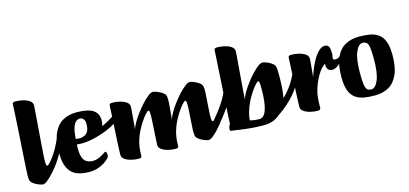

<svg xmlns="http://www.w3.org/2000/svg" viewBox="-65 -1216 3599 1690"><g transform="rotate(-15 1734.5 -371.5)"><path d="M161 13Q154.8 13 138.2 8Q121.6 3 102.7 -6.7Q83.7 -16.3 69.4 -29Q55.1 -41.7 52.3 -57Q51.1 -62 50.3 -71.8Q49.6 -81.5 49.6 -100Q49.6 -109.6 51.7 -144.6Q53.8 -179.6 56.8 -231.4Q59.8 -283.2 63.7 -343.9Q67.6 -404.7 71.6 -466.6Q75.6 -528.5 78.7 -583Q81.8 -637.5 84 -677.6Q86.1 -717.7 86.3 -733.6Q86.3 -745.2 92 -750.6Q97.6 -756 113.5 -756Q147.1 -756 181.9 -747.7Q216.7 -739.4 240.6 -722.8Q264.4 -706.3 264.4 -680.7Q264.4 -675.7 261.8 -640.9Q259.2 -606.1 255.3 -554Q251.5 -502 246.8 -443.8Q242.2 -385.7 238.3 -331.9Q234.5 -278.1 231.9 -240.2Q229.2 -202.4 229.2 -192.5Q229.2 -154.7 232 -145.8Q234.7 -136.9 241.5 -136.9Q245.4 -136.9 252.9 -143.6Q260.3 -150.3 269 -159.6Q277.6 -168.9 285.2 -178.1Q292.8 -187.2 297 -191.9Q302.8 -198.5 303.9 -199.7Q305 -201 307.8 -201Q314.5 -201 322.3 -188.8Q330.1 -176.7 330.1 -162.9Q330.1 -150.6 321 -137.8Q312 -124.8 292.3 -100.1Q272.6 -75.3 248.3 -49Q224 -22.8 200.9 -4.9Q177.8 13 161 13Z M242.9 -43.8Q239.6 -40.5 234.6 -48.4Q229.6 -56.3 226.5 -70.1Q223.4 -83.9 223.5 -96.5Q223.6 -109.2 229.7 -115.3Q264.4 -150.7 291 -186Q317.7 -221.3 336.9 -255.3Q356.1 -289.3 370.4 -320.2Q384.6 -351.1 394.6 -376.1Q399.9 -387.4 403.9 -380.8Q407.9 -374.2 410.4 -361.7Q412.9 -349.2 412.1 -340.2Q407.5 -305.2 391.6 -265.2Q375.8 -225.3 352.3 -185.2Q328.7 -145.2 300.4 -109Q272.2 -72.8 242.9 -43.8Z M588.6 13Q546.4 13 506.9 4.9Q467.5 -3.2 436.4 -26.6Q405.4 -50.1 387 -96.6Q368.6 -143.1 368.6 -219.7Q368.6 -331.5 399.2 -398.2Q429.8 -465 483.5 -494.5Q537.1 -524 606 -524Q711.7 -524 758.5 -493.1Q805.4 -462.3 805.4 -397.9Q805.4 -358.4 786.3 -329.5Q767.1 -300.6 734.7 -282.5Q702.3 -264.3 664.3 -255.6Q626.2 -246.8 587.7 -246.8Q574.8 -246.8 562.2 -247.7Q549.5 -248.5 538.6 -249.5Q538.3 -242.3 538.2 -231.8Q538.1 -221.4 538.1 -211.9Q538.1 -158.7 550.1 -128.5Q562.1 -98.4 585.4 -85.7Q608.7 -73.1 642.4 -73.1Q660.6 -73.1 679.5 -79.4Q698.5 -85.7 715.4 -94.8Q732.4 -103.9 743.9 -111.4Q752.4 -117.4 756.9 -120Q761.4 -122.6 764.4 -122.6Q770.9 -122.6 774.1 -111.5Q777.2 -100.4 777.2 -85.3Q777.2 -81.3 774.7 -74.9Q772.2 -68.5 764.2 -60.5Q731.4 -27.2 684.2 -7.1Q637.1 13 588.6 13ZM542 -299.8Q544.5 -298.3 556.4 -296.6Q568.3 -294.9 584.9 -295.6Q608 -297.9 627 -307.8Q645.9 -317.6 656.9 -340.7Q667.9 -363.9 667.9 -404.7Q667.9 -430.9 655.4 -447.1Q643 -463.3 621.7 -463.3Q603.2 -463.3 586.6 -449.3Q569.9 -435.3 558.3 -399.8Q546.7 -364.3 542 -299.8Z M636.8 -250.6Q628.8 -249.6 631.1 -261.7Q633.4 -273.9 644.3 -287.5Q655.2 -301.2 672.2 -305Q701 -311.8 732.9 -322.7Q764.7 -333.6 796 -347.3Q827.3 -361.1 856.2 -377.5Q885.2 -393.8 908.9 -411.1Q932.6 -428.4 947.6 -446.2Q956.4 -453.2 959.2 -445.3Q962.1 -437.4 960.8 -423Q959.4 -408.6 955 -394.9Q950.5 -381.3 944.5 -375.8Q911.5 -345.7 867.5 -322.9Q823.5 -300.1 778.4 -284.8Q733.3 -269.6 695.7 -261.1Q658.1 -252.6 636.8 -250.6Z M1033.9 13Q1001.5 13 966.7 4.3Q931.9 -4.3 908.5 -20.9Q885.1 -37.5 885.1 -62.3Q885.1 -80.7 886.7 -117Q888.4 -153.3 890.6 -199.6Q892.9 -245.8 896 -294.5Q899.1 -343.2 901.3 -386.4Q903.6 -429.6 905.2 -460.4Q906.8 -491.3 906.8 -501.6Q906.8 -513.2 912.5 -518.6Q918.1 -524 933.7 -524Q967.4 -524 1002.3 -515.7Q1037.2 -507.4 1061 -490.8Q1084.7 -474.3 1084.7 -448.7Q1084.7 -443.7 1084 -429.9Q1083.2 -416.2 1081.3 -397.2Q1079.5 -378.2 1077.7 -356.2Q1076 -334.2 1074.1 -312.9Q1072.2 -291.5 1070.7 -272.9Q1069.2 -254.3 1067.7 -242.2Q1073.7 -267.8 1094.3 -303.6Q1115 -339.4 1143.6 -377.8Q1172.2 -416.2 1202.9 -449.5Q1233.6 -482.8 1260.3 -503.4Q1287 -524 1303.5 -524Q1309.8 -524 1326.7 -519Q1343.7 -514 1363.4 -504.4Q1383.1 -494.9 1397.8 -482.2Q1412.5 -469.6 1415.2 -454Q1417.2 -444.7 1417.5 -434.1Q1417.7 -423.5 1417.7 -411Q1417.7 -405.5 1416.8 -390.3Q1416 -375 1414.1 -355.1Q1412.2 -335.1 1410.2 -313.5Q1408.2 -291.9 1406.6 -273.5Q1405 -255 1403.5 -243Q1410.2 -268.6 1430.8 -304.7Q1451.5 -340.9 1480.1 -378.9Q1508.7 -416.9 1539 -449.9Q1569.3 -482.8 1596.1 -503.4Q1622.8 -524 1639.3 -524Q1645.5 -524 1662.1 -519Q1678.7 -514 1697.6 -504.4Q1716.6 -494.9 1730.9 -482.2Q1745.2 -469.6 1747.9 -454Q1749.9 -444.7 1750.7 -434.1Q1751.4 -423.5 1751.2 -411Q1750.9 -400.9 1749 -370.1Q1747 -339.4 1744.5 -302.6Q1742 -265.9 1740.1 -234.9Q1738.2 -203.9 1738 -192.5Q1737.8 -154.7 1740.6 -145.8Q1743.5 -136.9 1750.2 -136.9Q1754.2 -136.9 1761.6 -143.6Q1769.1 -150.3 1777.7 -159.6Q1786.4 -168.9 1794 -178.1Q1801.5 -187.2 1805.8 -191.9Q1811.5 -198.5 1812.7 -199.7Q1813.8 -201 1816.5 -201Q1823.3 -201 1831.1 -188.8Q1838.8 -176.7 1838.8 -162.9Q1838.8 -156.9 1836.5 -150.6Q1834.1 -144.3 1829.8 -137.8Q1821.6 -124.8 1801.8 -100.1Q1782.1 -75.3 1757.5 -49Q1732.8 -22.8 1709.7 -4.9Q1686.6 13 1669.8 13Q1663.5 13 1647 8Q1630.4 3 1611.5 -6.7Q1592.5 -16.3 1578.1 -29Q1563.6 -41.7 1560.9 -57Q1559.6 -66.5 1558.9 -77Q1558.1 -87.5 1558.1 -100Q1558.1 -107.2 1559.5 -128.9Q1560.9 -150.7 1562.6 -179.7Q1564.3 -208.7 1566.2 -237.3Q1568.1 -265.8 1569.4 -288.1Q1570.8 -310.4 1570.8 -318.5Q1571.1 -356.3 1568.3 -365.2Q1565.6 -374.1 1558.8 -374.1Q1552.6 -374.1 1536.5 -357.3Q1520.5 -340.5 1500.5 -312.4Q1480.4 -284.4 1460.7 -249.2Q1440.9 -213.9 1426.8 -178Q1409.3 -131.8 1403.2 -92.8Q1397 -53.9 1397 -9.4Q1397 2.2 1391.5 7.6Q1386 13 1369.7 13Q1337.2 13 1302.4 4.3Q1267.6 -4.3 1244.3 -20.9Q1220.9 -37.5 1220.9 -62.3Q1220.9 -69.4 1221.6 -77.8Q1222.4 -86.2 1222.9 -95.4Q1223.3 -104.5 1223.3 -112Q1223.8 -121.3 1225.2 -143.1Q1226.6 -164.9 1228.2 -192.4Q1229.8 -220 1231.4 -246.2Q1233.1 -272.4 1234.1 -292.4Q1235.1 -312.3 1235.1 -318.5Q1235.1 -356.3 1232.4 -365.2Q1229.8 -374.1 1223.1 -374.1Q1216.8 -374.1 1200.8 -357.3Q1184.7 -340.5 1164.7 -312.4Q1144.7 -284.4 1124.9 -249.2Q1105.2 -213.9 1091 -178Q1073.6 -131.8 1067.4 -92.8Q1061.3 -53.9 1061.3 -9.4Q1061.3 2.2 1055.7 7.6Q1050.2 13 1033.9 13Z M1753.9 -51.3Q1750.9 -48.3 1740.4 -50.3Q1729.8 -52.3 1718.2 -56.7Q1706.5 -61.1 1699.5 -65.9Q1692.5 -70.8 1695.5 -73.8Q1778.5 -160.8 1829 -231.2Q1879.5 -301.5 1904 -358.8Q1928.5 -416 1933.5 -462Q1935.5 -476 1942.2 -472Q1949 -468 1956.3 -450.5Q1963.6 -433 1965.7 -407.5Q1967.9 -382 1959.9 -352Q1947.9 -312 1921.3 -266.6Q1894.6 -221.3 1862.4 -178.2Q1830.2 -135 1800.5 -101.2Q1770.9 -67.3 1753.9 -51.3Z M2169.7 13Q2135.5 13 2093.9 10.6Q2052.2 8.3 1999.5 1.8Q1946.8 -4.7 1879.3 -15Q1876.1 -15.8 1874.2 -17.5Q1872.3 -19.3 1872.3 -27Q1872.3 -45.6 1877.8 -58.6Q1883.3 -71.6 1887.3 -71.6Q1887.8 -93.3 1890.1 -136.9Q1892.3 -180.5 1895.8 -238.2Q1899.3 -295.8 1903.2 -359.5Q1907.1 -423.2 1910.6 -485.3Q1914.1 -547.5 1917.4 -600Q1920.8 -652.5 1922.8 -688.3Q1924.8 -724.1 1925.1 -733.6Q1925.1 -745.2 1930.7 -750.6Q1936.4 -756 1952.2 -756Q1985.8 -756 2020.6 -747.7Q2055.4 -739.4 2079.3 -722.8Q2103.2 -706.3 2103.2 -680.7Q2103.2 -675.9 2101 -646.5Q2098.9 -617.1 2095 -572.5Q2091.2 -527.9 2087.4 -477.8Q2083.7 -427.6 2079.7 -380.4Q2075.7 -333.3 2073.2 -297.8Q2070.7 -262.2 2070.2 -248.3Q2076.4 -274 2096.8 -309Q2117.2 -344 2145.1 -381.7Q2172.9 -419.4 2203 -451.7Q2233.1 -484 2259.5 -504Q2285.8 -524 2302.6 -524Q2309.1 -524 2325.6 -519Q2342.2 -514 2361.1 -504.4Q2380.1 -494.9 2394.5 -482.2Q2409 -469.6 2412 -454Q2414.7 -444 2415.6 -427.2Q2416.4 -410.5 2416.4 -382.1Q2416.4 -369.7 2416.2 -342.7Q2415.9 -315.7 2414.2 -281.4Q2412.5 -247.1 2407.6 -210.9Q2402.7 -174.7 2394.2 -144Q2385.7 -113.3 2371.4 -94Q2343.9 -56.5 2314.5 -32.8Q2285.1 -9.2 2250.4 1.9Q2215.8 13 2169.7 13ZM2149 -48.9Q2193.7 -48.9 2215.1 -114.8Q2236.5 -180.7 2236.5 -298.7Q2236.5 -346 2233.9 -359.7Q2231.3 -373.3 2223.1 -373.3Q2218.1 -373.3 2205.1 -360.6Q2192 -347.9 2174.8 -325Q2157.6 -302.1 2139.1 -272.1Q2120.6 -242.1 2104.5 -206.8Q2088.5 -171.5 2077.6 -134.1Q2066.7 -96.8 2064.5 -60.3Q2089.7 -54.1 2111 -51.5Q2132.4 -48.9 2149 -48.9Z M2141.3 13Q2129.3 13 2140.8 3.5Q2152.4 -6 2178.5 -22.2Q2204.7 -38.4 2238.1 -59.2Q2271.4 -80.1 2303.1 -101.7Q2355.4 -130.8 2394.3 -166.3Q2433.2 -201.8 2461.3 -239Q2489.5 -276.2 2508.8 -311.3Q2528.1 -346.5 2541.3 -374.9Q2546.8 -386.2 2550.5 -381.1Q2554.3 -376.1 2556.3 -362.2Q2558.3 -348.3 2558.2 -332.4Q2558.1 -316.5 2555.6 -306Q2548 -276.7 2527.5 -242.9Q2507.1 -209.1 2477.1 -174.6Q2447.1 -140.1 2411.5 -108.3Q2375.9 -76.5 2339 -50.9Q2302.2 -25.4 2267.7 -10.3Q2249.2 -2.1 2218.5 5.5Q2187.7 13 2141.3 13Z M2664.4 13Q2632 13 2597.5 4.3Q2562.9 -4.3 2539.5 -20.9Q2516.1 -37.5 2516.1 -62.3Q2516.1 -80.7 2517.8 -117Q2519.4 -153.3 2521.6 -199.7Q2523.9 -246.1 2527 -294.3Q2530.1 -342.5 2532.4 -386Q2534.6 -429.6 2536.2 -460.4Q2537.9 -491.3 2537.9 -501.6Q2537.9 -513.2 2543.5 -518.6Q2549.2 -524 2564.7 -524Q2598.4 -524 2633.3 -515.7Q2668.2 -507.4 2692.1 -490.8Q2716 -474.3 2716 -448.7Q2716 -442.2 2714.7 -428.6Q2713.5 -414.9 2712.1 -396.5Q2710.7 -378.1 2708.6 -357.8Q2706.5 -337.5 2704.9 -318.3Q2703.2 -299.1 2701.7 -284.5Q2726.9 -362.1 2755.6 -415.6Q2784.3 -469.2 2813.3 -496.6Q2842.3 -524 2867.3 -524Q2899 -524 2907.8 -503.4Q2916.7 -482.9 2916.7 -445.5Q2916.7 -417.1 2904.8 -398.4Q2893 -379.6 2862.9 -379.6Q2841.9 -379.6 2819.9 -362.1Q2797.8 -344.5 2777.5 -315.5Q2757.1 -286.4 2740.1 -250.5Q2723 -214.6 2711.8 -178Q2698 -132.8 2694.8 -94.2Q2691.6 -55.6 2691.6 -9.4Q2691.6 2.2 2686 7.6Q2680.5 13 2664.4 13Z M2882.5 -302.4Q2856.3 -302.4 2844.3 -318.6Q2832.3 -334.7 2832.3 -356.1Q2832.3 -368.4 2836.4 -384.1Q2840.4 -399.8 2846.9 -415.1Q2856.4 -436.4 2870.3 -451.6Q2884.2 -466.7 2899.5 -467Q2916.5 -467 2916.5 -440Q2916.5 -425.5 2913.8 -417.3Q2911.1 -409.1 2911.1 -398.9Q2911.1 -391 2915.8 -387.4Q2920.5 -383.7 2932.7 -383.7Q2950.4 -383.7 2962.1 -391.4Q2973.8 -399 2980.7 -411.2Q2984.9 -420.9 2994.5 -416.1Q3004 -411.2 3001.8 -405Q3001.3 -401.3 2998.1 -394.8Q2994.8 -388.3 2990.7 -384.8Q2979.7 -365.5 2961.6 -346.3Q2943.6 -327.1 2922.9 -314.8Q2902.3 -302.4 2882.5 -302.4Z M3187.4 13Q3134.6 13 3089.8 5.7Q3045 -1.7 3011.7 -24.7Q2978.4 -47.6 2960 -94.2Q2941.6 -140.7 2941.6 -219Q2941.6 -331.2 2972.3 -398.1Q3003 -465 3057.4 -494.5Q3111.8 -524 3181.6 -524Q3234.4 -524 3278.7 -516.7Q3323 -509.3 3356.4 -486.3Q3389.9 -463.4 3408.3 -416.8Q3426.7 -370.3 3426.7 -292Q3426.7 -180.5 3395.9 -113.3Q3365.2 -46 3311.7 -16.5Q3258.2 13 3187.4 13ZM3169.7 -46.9Q3207.4 -46.9 3233.5 -110.5Q3259.7 -174.1 3259.7 -299.1Q3259.7 -367.6 3254.5 -402.6Q3249.3 -437.7 3236.3 -450.1Q3223.3 -462.6 3198.8 -462.6Q3160.6 -462.6 3134.7 -399Q3108.8 -335.4 3108.8 -209.6Q3108.8 -142.2 3114 -107.1Q3119.2 -72 3132.3 -59.5Q3145.4 -46.9 3169.7 -46.9Z"/></g></svg>

Font: Briem Hand Thin
Style: Regular
Weight: 100
Designer: Gunnlaugur SE Briem, Eben Sorkin
Foundry: Sorkin Type Co.
Version: Version 1.003